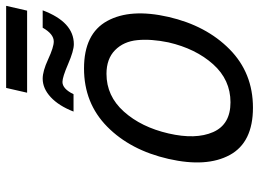

<svg xmlns="http://www.w3.org/2000/svg" viewBox="-132 -708 864 641"><g transform="rotate(-90 300.5 -388.0)"><path d="M358 -678Q383 -678 422 -660Q463 -641 482 -641Q507 -641 528 -678H586Q547 -574 473 -574Q451 -574 407 -593Q363 -612 347 -612Q324 -612 306 -575H248Q267 -624 296 -651Q325 -678 358 -678ZM564 -258Q535 -132 456 -54Q377 24 261 24Q145 24 103 -53.5Q61 -131 90 -258Q119 -385 197.5 -462.5Q276 -540 392 -540Q508 -540 550.5 -462.5Q593 -385 564 -258ZM279 -51Q354 -51 406 -109Q458 -167 479 -258Q491 -316 486.5 -362Q482 -408 453 -436.5Q424 -465 374 -465Q300 -465 248 -407Q196 -349 175 -258Q154 -167 179.5 -109Q205 -51 279 -51ZM601 -800 585 -730H311L327 -800Z"/></g></svg>

Font: Miedinger
Style: Italic
Weight: 400
Italic angle: -13°
Version: Version 001.000